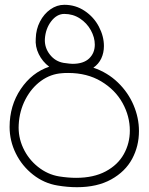

<svg xmlns="http://www.w3.org/2000/svg" viewBox="-20 -722 619 800"><path d="M559 -176Q559 -113 530.5 -60Q502 -7 443.5 25.5Q385 58 301 58Q261 58 220 51Q164 42 118 6Q72 -30 46 -82.5Q20 -135 20 -193Q20 -282 66.5 -351Q113 -420 185 -444Q157 -465 141.5 -496.5Q126 -528 129 -562Q130 -600 146.5 -632Q163 -664 190 -683Q217 -702 248 -702Q295 -702 333 -676.5Q371 -651 392 -611Q413 -571 413 -530Q413 -502 402 -478.5Q391 -455 369 -440Q428 -420 471 -378.5Q514 -337 536.5 -284Q559 -231 559 -176ZM245 -460Q273 -456 282 -456Q328 -456 351.5 -478.5Q375 -501 375 -536Q375 -566 358.5 -596Q342 -626 313 -645Q284 -664 248 -664Q217 -664 193.5 -633.5Q170 -603 167 -560Q165 -524 187.5 -495Q210 -466 245 -460ZM297 19Q370 19 420.5 -8Q471 -35 496 -80Q521 -125 521 -178Q521 -238 490.5 -293Q460 -348 401.5 -383Q343 -418 264 -418Q247 -418 239 -417Q191 -414 151 -385Q111 -356 86 -308Q61 -260 58 -203Q55 -152 76.5 -105.5Q98 -59 138 -27Q178 5 226 13Q264 19 297 19Z"/></svg>

Font: Vibes
Style: Regular
Weight: 400
Designer: AbdElmomen Kadhim
Version: Version 1.100